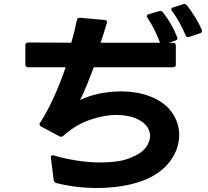

<svg xmlns="http://www.w3.org/2000/svg" viewBox="-20 -897 1040 962"><path d="M466 45Q412 45 360 38.5Q308 32 262 20Q250 16 249 5L235 -106V-109Q235 -123 250 -118Q300 -103 362 -93Q424 -83 486 -83Q528 -83 567 -88.5Q606 -94 637 -108Q685 -126 708.5 -155.5Q732 -185 732 -216Q732 -241 716.5 -263Q701 -285 669 -300Q626 -321 563 -321Q500 -321 429 -296Q358 -271 298 -217Q293 -212 287 -212Q281 -212 278 -214L186 -263Q178 -268 178 -274Q178 -278 181 -282Q218 -340 248.5 -407Q279 -474 309 -560H121Q107 -560 107 -574V-670Q107 -684 121 -684L337 -683Q346 -713 353.5 -744Q361 -775 365 -796Q368 -809 381 -808L504 -797Q520 -795 515 -781Q510 -763 501.5 -736Q493 -709 484 -683H782Q771 -712 755 -745Q739 -778 719 -807Q716 -812 716 -816Q716 -823 725 -826L777 -841Q779 -842 783 -842Q790 -842 796 -836Q818 -808 836.5 -776Q855 -744 867 -712Q869 -708 869 -706Q869 -697 859 -694L825 -683H847Q861 -683 861 -669V-574Q861 -560 847 -560H450Q431 -511 414.5 -469.5Q398 -428 381 -396Q428 -418 480.5 -428.5Q533 -439 585 -439Q626 -439 664.5 -432.5Q703 -426 737 -412Q808 -383 843 -331.5Q878 -280 878 -221Q878 -187 866.5 -153.5Q855 -120 832.5 -89.5Q810 -59 775.5 -34Q741 -9 696 8Q645 27 586 36Q527 45 466 45ZM922 -711Q913 -711 910 -720Q898 -749 880 -782Q862 -815 842 -842Q838 -846 838 -850Q838 -857 848 -860L898 -876L904 -877H905Q911 -877 917 -870Q936 -846 956.5 -813Q977 -780 991 -748Q992 -745 992 -741Q992 -733 982 -730L928 -712Q926 -711 922 -711Z"/></svg>

Font: LINE Seed JP_TTF Bold
Style: Regular
Weight: 700
Designer: LINE & Fontrix & Fontworks
Version: Version 1.009